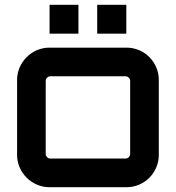

<svg xmlns="http://www.w3.org/2000/svg" viewBox="-20 -778 732 798"><path d="M505 -638V-758H384V-638ZM306 -638V-758H186V-638ZM185 0H506C581 0 640 -61 640 -134V-446C640 -519 581 -580 506 -580H185C112 -580 51 -519 51 -446V-134C51 -61 112 0 185 0ZM189 -119C179 -119 170 -128 170 -138V-442C170 -452 179 -461 189 -461H502C512 -461 521 -452 521 -442V-138C521 -128 512 -119 502 -119Z"/></svg>

Font: Orbitron SemiBold
Style: Regular
Weight: 600
Designer: Matt McInerney
Foundry: The League of Moveable Type
Version: Version 2.001